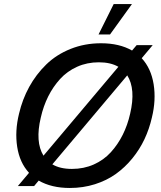

<svg xmlns="http://www.w3.org/2000/svg" viewBox="-20 -911 790 940"><path d="M626 -891.1 518.6 -742.2H462.4L536.6 -891.1ZM673.8 -626Q719.7 -576.2 732.2 -498.5Q744.6 -420.9 723.6 -335.4Q710.9 -279.8 687.3 -229.5Q663.6 -179.2 627.7 -135.3Q591.8 -91.3 547.1 -59.3Q502.4 -27.3 444.6 -9Q386.7 9.3 321.8 9.3Q231.9 9.3 169.4 -26.9L147 0H67.4L122.1 -64.9Q76.2 -114.7 64.2 -191.9Q52.2 -269 73.2 -354.5Q89.4 -424.3 123 -485.6Q156.7 -546.9 206.3 -595.2Q255.9 -643.6 325.2 -671.4Q394.5 -699.2 474.6 -699.2Q564.5 -699.2 626.5 -663.6L648.9 -689.9H727.5ZM179.7 -335.4Q151.4 -216.3 192.9 -148.9L559.6 -584Q521.5 -606 463.9 -606Q406.2 -606 357.7 -584.2Q309.1 -562.5 274.4 -524.4Q239.7 -486.3 216.1 -439Q192.4 -391.6 179.7 -335.4ZM617.2 -354.5Q645.5 -475.1 603 -542L236.3 -106.4Q273.9 -84 332 -84Q390.1 -84 439 -105.7Q487.8 -127.4 522.5 -165.5Q557.1 -203.6 580.8 -251Q604.5 -298.3 617.2 -354.5Z"/></svg>

Font: HK Grotesk SmBold Legacy Italic
Style: Regular
Weight: 600
Italic angle: -13°
Designer: Alfredo Marco Pradil
Foundry: Hanken Design Co.
Version: Version 2.022;PS 002.022;hotconv 1.0.88;makeotf.lib2.5.64775